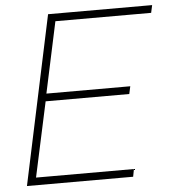

<svg xmlns="http://www.w3.org/2000/svg" viewBox="-51 -757 722 805"><g transform="rotate(-5 309.5 -355.0)"><path d="M181 -710H619L612 -678H209L145 -379H498L491 -347H139L71 -32H483L477 0H30Z"/></g></svg>

Font: Raleway Thin ExtraLight
Style: Italic
Weight: 250
Italic angle: -12°
Version: Version 4.026